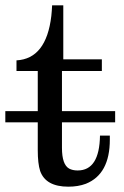

<svg xmlns="http://www.w3.org/2000/svg" viewBox="-42 -686 465 722"><path d="M391 -226H191V-130Q191 -67 218 -52Q231 -45 250 -45Q332 -45 334 -176H371V-161Q371 -31 281 5Q252 16 215 16Q130 16 109 -43Q100 -71 100 -121V-226H-22V-268H100V-419H20V-459Q132 -465 151 -626Q153 -645 154 -666H196V-463H341V-419H191V-268H391Z"/></svg>

Font: cwTeXKai
Style: Medium
Weight: 500
Version: Version 1.17